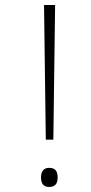

<svg xmlns="http://www.w3.org/2000/svg" viewBox="-20 -734 360 763"><path d="M162 -179H192L199 -714H155ZM143 -29C143 -6 152 9 175 9C201 9 209 -6 209 -29C209 -52 201 -67 175 -67C152 -67 143 -51 143 -29Z"/></svg>

Font: Noto Sans Devanagari UI SemiCondensed ExtraLight
Style: Regular
Weight: 200
Width: 4
Designer: Jelle Bosma - Monotype Design Team
Foundry: Monotype Imaging Inc.
Version: Version 2.004